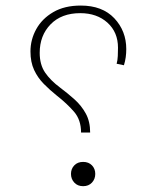

<svg xmlns="http://www.w3.org/2000/svg" viewBox="-20 -654 555 680"><path d="M274.4 5.4Q293.9 5.4 305.7 -7.3Q317.4 -20 317.4 -38.1Q317.4 -56.2 305.7 -68.4Q293.9 -80.6 274.4 -80.6Q254.9 -80.6 243.2 -68.4Q231.4 -56.2 231.4 -38.1Q231.4 -20 243.2 -7.3Q254.9 5.4 274.4 5.4ZM393.1 -428.2 418.9 -422.9Q423.3 -437 425.3 -451.4Q427.2 -465.8 427.2 -480Q427.2 -544.4 384.8 -589.4Q342.3 -634.3 266.1 -634.3Q208.5 -634.3 168.7 -611.1Q128.9 -587.9 108.4 -550.8Q87.9 -513.7 87.9 -471.7Q87.9 -434.1 100.8 -406.2Q113.8 -378.4 135.3 -356.7Q156.7 -335 181.2 -315.4Q217.3 -287.1 242.2 -258.3Q267.1 -229.5 267.1 -184.6H299.3Q299.3 -223.6 283.9 -251.7Q268.6 -279.8 244.1 -301.8Q219.7 -323.7 193.4 -343.3Q158.7 -369.1 139.6 -397.2Q120.6 -425.3 120.6 -466.8Q120.6 -528.3 159.2 -567.9Q197.8 -607.4 264.2 -607.4Q323.2 -607.4 360.6 -573.7Q397.9 -540 397.9 -484.9Q397.9 -471.2 397.2 -455.8Q396.5 -440.4 393.1 -428.2Z"/></svg>

Font: Estedad-FD-VF Thin
Style: Regular
Weight: 100
Designer: Amin Abedi
Version: Version 5.0